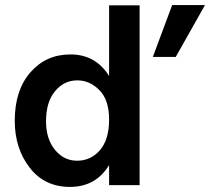

<svg xmlns="http://www.w3.org/2000/svg" viewBox="-20 -728 826 755"><path d="M161 -251Q161 -182 196 -139Q231 -96 283 -96Q337 -96 373 -137.5Q409 -179 409 -258Q409 -335 371 -373.5Q333 -412 284 -412Q232 -412 196.5 -369.5Q161 -327 161 -251ZM529 0H409V-79Q357 7 255 7Q155 7 96.5 -69Q38 -145 38 -253Q38 -373 99.5 -443.5Q161 -514 257 -514Q356 -514 409 -429V-707H529ZM671 -504H581L657 -708H786Z"/></svg>

Font: Hind Madurai SemiBold
Style: Regular
Weight: 600
Designer: Jyotish Sonowal
Foundry: Indian Type Foundry
Version: Version 1.001;PS 1.0;hotconv 1.0.86;makeotf.lib2.5.63406; tt